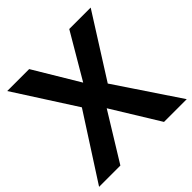

<svg xmlns="http://www.w3.org/2000/svg" viewBox="-183 -874 1033 1033"><g transform="rotate(-45 333.5 -357.0)"><path d="M667 0H494L328 -270L162 0H0L237 -368L15 -714H182L336 -457L487 -714H650L426 -360Z"/></g></svg>

Font: Noto Sans Telugu
Style: Bold
Weight: 700
Designer: Jelle Bosma - Monotype Design Team
Foundry: Monotype Imaging Inc.
Version: Version 2.005; ttfautohint (v1.8.4.7-5d5b)